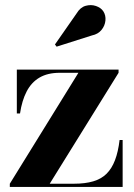

<svg xmlns="http://www.w3.org/2000/svg" viewBox="-20 -733 524 753"><path d="M18.5 0V-12.5L287.5 -447.5H214Q167 -447.5 135 -428.8Q103 -410 84.5 -374.2Q66 -338.5 58.5 -288H46V-460H445V-447.5L175 -12.5H270.5Q314 -12.5 345.5 -21.8Q377 -31 397.8 -51.5Q418.5 -72 431 -104.8Q443.5 -137.5 449 -184H461V0ZM202 -550 195.5 -558.5 280.5 -680.5Q295 -704.5 316 -710.2Q337 -716 356.2 -709.5Q375.5 -703 385 -689Q395.5 -673 393.5 -652.5Q391.5 -632 378 -615.5Q364.5 -599 340.5 -594Z"/></svg>

Font: Bodoni Moda 18pt
Style: Bold
Weight: 700
Designer: Owen Earl
Foundry: indestructible type
Version: Version 2.004